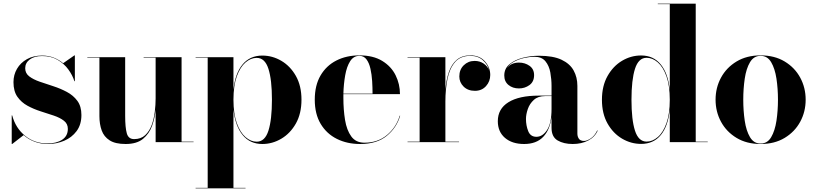

<svg xmlns="http://www.w3.org/2000/svg" viewBox="-20 -770 4420 1040"><path d="M46 10H43.5V-145H46Q64.5 -76 115.8 -34.5Q167 7 237.5 7Q286 7 316.8 -13.2Q347.5 -33.5 347.5 -72Q347.5 -99.5 326.2 -116Q305 -132.5 271.5 -143.8Q238 -155 200.2 -167Q162.5 -179 129 -197.2Q95.5 -215.5 74.2 -245.8Q53 -276 53 -325Q53 -364.5 72 -397.2Q91 -430 125.8 -449.5Q160.5 -469 208 -469Q243 -469 271.8 -457.5Q300.5 -446 322 -427.5L383 -470H385.5V-330H383Q373 -362.5 350.2 -393.8Q327.5 -425 292 -445.8Q256.5 -466.5 208.5 -466.5Q165.5 -466.5 141 -447.8Q116.5 -429 116.5 -400.5Q116.5 -373 138.5 -356.2Q160.5 -339.5 195.2 -327.5Q230 -315.5 268.8 -303Q307.5 -290.5 342.2 -272Q377 -253.5 399 -223.8Q421 -194 421 -147Q421 -95 395 -60Q369 -25 327.5 -7.5Q286 10 240 10Q200.5 10 167.2 -2.5Q134 -15 108 -38Z M658 -460V-142.5Q658 -79.5 666.8 -48Q675.5 -16.5 706.5 -16.5Q743.5 -16.5 766.5 -38Q789.5 -59.5 801.8 -93.2Q814 -127 818.5 -165Q823 -203 823 -237V-457.5H758V-460H963.5V-2.5H1028.5V0H823V-176.5Q819 -131.5 803.8 -88.8Q788.5 -46 754.8 -18Q721 10 660.5 10Q604.5 10 573.8 -9.8Q543 -29.5 530.8 -63.5Q518.5 -97.5 518.5 -141V-457.5H453V-460Z M1039.5 247.5H1105V-457.5H1039.5V-460H1244.5V-283Q1253.5 -372 1293.5 -420.5Q1333.5 -469 1401 -469Q1455.5 -469 1504 -440.5Q1552.5 -412 1582.8 -358.5Q1613 -305 1613 -230Q1613 -155 1582.8 -101.2Q1552.5 -47.5 1504 -18.8Q1455.5 10 1401 10Q1334 10 1294 -39Q1254 -88 1244.5 -177V247.5H1310V250H1039.5ZM1244.5 -230Q1244.5 -153.5 1262.8 -103Q1281 -52.5 1309.8 -27.5Q1338.5 -2.5 1370.5 -2.5Q1415 -2.5 1434 -62.2Q1453 -122 1453 -230Q1453 -338 1434 -397.2Q1415 -456.5 1370.5 -456.5Q1338.5 -456.5 1309.8 -431.8Q1281 -407 1262.8 -356.8Q1244.5 -306.5 1244.5 -230Z M2147.5 -143Q2128 -77.5 2074.5 -33.8Q2021 10 1930.5 10Q1860 10 1804.5 -17.8Q1749 -45.5 1717 -99Q1685 -152.5 1685 -230Q1685 -307.5 1716.2 -361Q1747.5 -414.5 1802 -442.2Q1856.5 -470 1927 -470Q2001.5 -470 2050.2 -440.2Q2099 -410.5 2122.8 -362.5Q2146.5 -314.5 2146.5 -260H1840Q1840 -250 1840 -240Q1840 -175.5 1849 -120.2Q1858 -65 1882.8 -31Q1907.5 3 1954.5 3Q2026 3 2076 -38.5Q2126 -80 2145 -143ZM1927 -467.5Q1895 -467.5 1876.5 -438.2Q1858 -409 1849.8 -362.2Q1841.5 -315.5 1840 -262.5H1998Q1998 -295.5 1995.8 -331.2Q1993.5 -367 1986.5 -398Q1979.5 -429 1965.2 -448.2Q1951 -467.5 1927 -467.5Z M2187.5 -2.5H2253V-457.5H2187.5V-460H2392.5V-283.5Q2397 -337 2411.2 -379.2Q2425.5 -421.5 2453.8 -445.8Q2482 -470 2527.5 -470Q2578.5 -470 2607 -437.2Q2635.5 -404.5 2635.5 -364Q2635.5 -329 2612.5 -303.5Q2589.5 -278 2552.5 -278Q2514.5 -278 2491.2 -301Q2468 -324 2468 -356Q2468 -393 2492 -416.5Q2516 -440 2551 -440Q2579 -440 2600 -425.5Q2621 -411 2629.5 -389.5Q2621.5 -421 2595.2 -444.2Q2569 -467.5 2527.5 -467.5Q2474 -467.5 2444.8 -433.5Q2415.5 -399.5 2404 -343.2Q2392.5 -287 2392.5 -220V-2.5H2466.5V0H2187.5Z M2898 -252H2967.5V-304.5Q2967.5 -340.5 2961 -377Q2954.5 -413.5 2934.5 -438Q2914.5 -462.5 2874.5 -462.5Q2849 -462.5 2819.5 -456Q2790 -449.5 2764.5 -435.8Q2739 -422 2725.5 -400.5Q2748.5 -431 2791 -431Q2823.5 -431 2848.2 -413.5Q2873 -396 2873 -363Q2873 -327.5 2848 -309.2Q2823 -291 2791 -291Q2757 -291 2734.2 -309.8Q2711.5 -328.5 2711.5 -361Q2711.5 -398.5 2739.5 -422Q2767.5 -445.5 2810.8 -456.8Q2854 -468 2899.5 -468Q2976 -468 3021.5 -446.5Q3067 -425 3087.2 -388.2Q3107.5 -351.5 3107.5 -304.5V-46.5Q3107.5 -30 3115.8 -18.2Q3124 -6.5 3144 -6.5Q3158.5 -6.5 3179.8 -20.2Q3201 -34 3215 -63.5L3217.5 -62.5Q3202 -27.5 3166 -8.8Q3130 10 3082 10Q3033.5 10 3000.5 -9.2Q2967.5 -28.5 2967.5 -77.5V-137.5Q2959.5 -67.5 2922.5 -28.8Q2885.5 10 2819 10Q2754 10 2715.2 -23.2Q2676.5 -56.5 2676.5 -113.5Q2676.5 -180.5 2734 -216.2Q2791.5 -252 2898 -252ZM2885.5 -29Q2919 -29 2943.2 -65.8Q2967.5 -102.5 2967.5 -180.5V-249.5H2932.5Q2894.5 -249.5 2871.8 -229Q2849 -208.5 2839 -179.5Q2829 -150.5 2829 -125.5Q2829 -90 2841.2 -59.5Q2853.5 -29 2885.5 -29Z M3813.5 -2.5V0H3608V-176.5Q3599 -87 3559.5 -38.8Q3520 9.5 3452.5 9.5Q3398 9.5 3349.5 -19Q3301 -47.5 3270.8 -101Q3240.5 -154.5 3240.5 -229.5Q3240.5 -304.5 3270.8 -358.2Q3301 -412 3349.5 -440.8Q3398 -469.5 3452.5 -469.5Q3519.5 -469.5 3559.2 -420.8Q3599 -372 3608 -282.5V-747.5H3543V-750H3748.5V-2.5ZM3608 -229.5Q3608 -306 3590 -356.5Q3572 -407 3543.2 -432Q3514.5 -457 3482.5 -457Q3438.5 -457 3419.5 -397.2Q3400.5 -337.5 3400.5 -229.5Q3400.5 -121.5 3419.5 -62.2Q3438.5 -3 3482.5 -3Q3514.5 -3 3543.2 -27.8Q3572 -52.5 3590 -102.8Q3608 -153 3608 -229.5Z M3856 -230Q3856 -295 3885.5 -349.5Q3915 -404 3969.8 -437Q4024.5 -470 4100 -470Q4175.5 -470 4230.2 -437Q4285 -404 4314.5 -349.5Q4344 -295 4344 -230Q4344 -165 4314.5 -110.5Q4285 -56 4230.2 -23Q4175.5 10 4100 10Q4024.5 10 3969.8 -23Q3915 -56 3885.5 -110.5Q3856 -165 3856 -230ZM4006 -230Q4006 -170.5 4014 -116Q4022 -61.5 4042.5 -27Q4063 7.5 4100 7.5Q4137 7.5 4157.2 -27Q4177.5 -61.5 4185.8 -116Q4194 -170.5 4194 -230Q4194 -289.5 4185.8 -344Q4177.5 -398.5 4157.2 -433Q4137 -467.5 4100 -467.5Q4063 -467.5 4042.5 -433Q4022 -398.5 4014 -344Q4006 -289.5 4006 -230Z"/></svg>

Font: Bodoni* 72pt
Style: Bold
Weight: 700
Version: Version 2.3